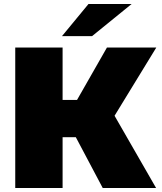

<svg xmlns="http://www.w3.org/2000/svg" viewBox="-20 -937 805 957"><path d="M551 -360 759 -700H513L364 -439H292V-700H56V0H292V-253H358L492 0H758ZM421 -917 289 -757H439L636 -917Z"/></svg>

Font: Montserrat Custom Black
Style: Regular
Weight: 900
Designer: Julieta Ulanovsky
Foundry: Julieta Ulanovsky
Version: Version 7.200